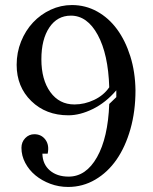

<svg xmlns="http://www.w3.org/2000/svg" viewBox="-20 -731 606 761"><path d="M517 -373Q517 -290 497 -219.5Q477 -149 442 -98.5Q407 -48 357.5 -19Q308 10 250 10Q213 10 179.5 -2.5Q146 -15 120.5 -36Q95 -57 80 -85.5Q65 -114 65 -145Q65 -168 80 -183.5Q95 -199 116 -199Q144 -199 160 -177.5Q176 -156 169 -122H148Q149 -80 177.5 -55.5Q206 -31 252 -31Q321 -31 364.5 -108Q408 -185 413 -319L441 -346V-373Q399 -324 348 -299Q297 -274 251 -274Q162 -274 104 -330.5Q46 -387 46 -474Q46 -523 63.5 -566.5Q81 -610 111 -642Q141 -674 181 -692.5Q221 -711 265 -711Q319 -711 365 -685.5Q411 -660 444 -615Q477 -570 496.5 -508Q516 -446 517 -373ZM144 -496Q144 -415 179.5 -366Q215 -317 275 -317Q315 -317 353 -335Q391 -353 413 -385Q409 -516 367.5 -592.5Q326 -669 261 -669Q207 -669 175.5 -622Q144 -575 144 -496Z"/></svg>

Font: Redaction
Style: Regular
Weight: 400
Designer: Jeremy Mickel / Forest Young
Foundry: MCKL
Version: Version 2.001; Redaction